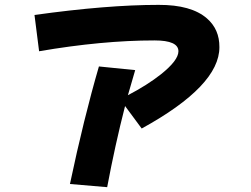

<svg xmlns="http://www.w3.org/2000/svg" viewBox="-20 -714 1040 796"><path d="M540.5 -423.3Q528.8 -384.8 510.3 -319.3Q590.8 -361.3 647.5 -406.2Q719.7 -463.9 719.7 -501.5Q719.7 -546.4 620.6 -546.4Q403.3 -546.4 142.1 -501.5L123 -651.9Q422.9 -693.8 637.7 -693.8Q772.9 -694.3 837.9 -637.7Q890.1 -592.3 889.6 -518.6Q890.1 -358.4 567.4 -181.2L498.5 -274.4Q457 -112.3 424.3 62L270 48.8Q327.1 -222.2 390.1 -438.5Z"/></svg>

Font: Droid Sans
Style: Regular
Weight: 400
Foundry: Ascender Corporation
Version: Version 1.00 build 114